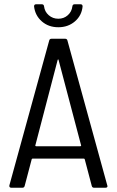

<svg xmlns="http://www.w3.org/2000/svg" viewBox="-20 -882 548 902"><path d="M411 -9 378 -134Q377 -137 373 -137H134Q130 -137 129 -134L96 -9Q94 0 85 0H33Q28 0 25.5 -3Q23 -6 24 -11L211 -691Q213 -700 222 -700H286Q295 -700 297 -691L484 -11L485 -8Q485 0 475 0H422Q413 0 411 -9ZM150 -195H357Q359 -195 360.5 -196.5Q362 -198 361 -199L255 -601Q254 -603 253 -603Q252 -603 251 -601L146 -199Q145 -198 146.5 -196.5Q148 -195 150 -195ZM140 -852Q140 -862 150 -862H176Q186 -862 187 -852Q190 -827 209 -810.5Q228 -794 254 -794Q280 -794 298.5 -810.5Q317 -827 320 -852Q321 -862 331 -862H358Q368 -862 368 -852Q364 -809 332 -781.5Q300 -754 254 -754Q208 -754 176.5 -781.5Q145 -809 140 -852Z"/></svg>

Font: Barlow Semi Condensed
Style: Regular
Weight: 400
Width: 4
Designer: Jeremy Tribby
Foundry: Tribby Type
Version: Version 1.408;December 10, 2018;FontCreator 11.5.0.2430 64-b